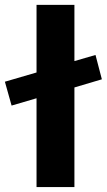

<svg xmlns="http://www.w3.org/2000/svg" viewBox="-35 -762 435 782"><path d="M113.8 -742.2H268.1V-513.2L354 -538.1L379.9 -439L268.1 -405.8V0H113.8V-361.8L12.2 -332L-15.1 -429.2L113.8 -466.8Z"/></svg>

Font: TruenoSBd
Style: Demi
Weight: 600
Designer: Julieta Ulanovsky
Foundry: Julieta Ulanovsky
Version: Version 3.001b